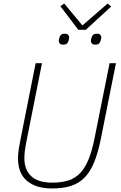

<svg xmlns="http://www.w3.org/2000/svg" viewBox="-20 -1056 683 1088"><path d="M218 -698 133 -271Q125 -231 121.5 -206Q118 -181 118 -160Q118 -94 157 -57.5Q196 -21 277 -21Q330 -21 369 -34Q408 -47 435.5 -76.5Q463 -106 482.5 -154.5Q502 -203 516 -274L601 -698H637L552 -272Q536 -192 514 -137.5Q492 -83 459.5 -50Q427 -17 382 -2.5Q337 12 275 12Q184 12 133 -31Q82 -74 82 -158Q82 -184 86.5 -212.5Q91 -241 99 -280L182 -698ZM424 -887 322 -1021 344 -1036 447 -912 590 -1036 610 -1019 466 -887ZM338 -803Q324 -803 318.5 -809.5Q313 -816 313 -824Q313 -829 316 -841Q319 -852 325.5 -858.5Q332 -865 347 -865Q361 -865 366.5 -858.5Q372 -852 372 -844Q372 -839 369 -827Q366 -816 359.5 -809.5Q353 -803 338 -803ZM520 -803Q506 -803 500.5 -809.5Q495 -816 495 -824Q495 -829 498 -841Q501 -852 507.5 -858.5Q514 -865 529 -865Q543 -865 548.5 -858.5Q554 -852 554 -844Q554 -839 551 -827Q548 -816 541.5 -809.5Q535 -803 520 -803Z"/></svg>

Font: IBM Plex Sans ExtLt
Style: Italic
Weight: 200
Italic angle: -11°
Designer: Mike Abbink, Paul van der Laan, Pieter van Rosmalen
Foundry: Bold Monday
Version: Version 3.005